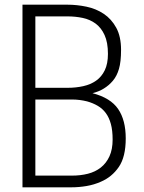

<svg xmlns="http://www.w3.org/2000/svg" viewBox="-20 -800 615 820"><path d="M285 0H76V-780H268Q308 -780 349 -771.5Q390 -763 423 -741Q456 -719 476.5 -681.5Q497 -644 497 -587Q497 -536 488 -505.5Q479 -475 462 -455Q428 -415 375 -402Q452 -382 484.5 -334.5Q517 -287 517 -209Q517 -130 487.5 -87Q458 -44 411 -24Q382 -11 349.5 -5.5Q317 0 285 0ZM288 -50Q324 -50 355.5 -58Q387 -66 410.5 -84.5Q434 -103 447.5 -132.5Q461 -162 461 -204Q461 -243 453.5 -270.5Q446 -298 432 -317Q418 -336 397.5 -348Q377 -360 352 -367Q320 -375 288 -375H131V-50ZM269 -425Q304 -425 335.5 -432Q367 -439 390.5 -455.5Q414 -472 427.5 -500Q441 -528 441 -570Q441 -619 426.5 -650.5Q412 -682 388 -699.5Q364 -717 333 -723.5Q302 -730 269 -730H131V-425Z"/></svg>

Font: Tanohe Sans Light
Style: Regular
Weight: 300
Designer: Village Type and Design LLC & Cristiano Sobral
Foundry: Cooper Hewitt Smithsonian Design Museum
Version: Version 1.00;September 29, 2021;FontCreator 13.0.0.2655 64-b